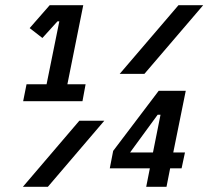

<svg xmlns="http://www.w3.org/2000/svg" viewBox="-20 -718 850 738"><path d="M69 -329 82 -394H159L208 -636H201L143 -572L94 -610L171 -698H300L239 -394H309L297 -329ZM666 -698H761L535 -434H440ZM285 -254H381L164 0H68ZM542 0 556 -71H402L415 -138L590 -369H694L646 -132H691L678 -71H634L620 0ZM597 -277H586L480 -132H568Z"/></svg>

Font: IBM Plex Sans Cond SmBld
Style: Italic
Weight: 600
Width: 3
Italic angle: -11°
Designer: Mike Abbink, Paul van der Laan, Pieter van Rosmalen
Foundry: Bold Monday
Version: Version 1.3